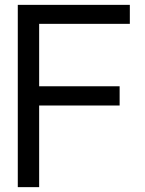

<svg xmlns="http://www.w3.org/2000/svg" viewBox="-20 -770 598 790"><path d="M141.1 -671.9V-415H472.2V-335.9H141.1V0H53.2V-750H514.2V-671.9Z"/></svg>

Font: Oakes Grotesk
Style: Regular
Weight: 400
Designer: Samuel Oakes
Foundry: Samuel Oakes
Version: Version 1.0 | wf-rip DC20170320